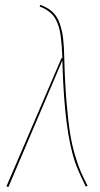

<svg xmlns="http://www.w3.org/2000/svg" viewBox="-20 -753 405 777"><path d="M142.6 -733.4Q172.9 -722.7 191.9 -705.3Q210.9 -688 221.2 -659.2Q231.4 -630.4 235.4 -597.9Q239.3 -565.4 240.2 -513.7Q242.7 -415.5 249.3 -338.4Q255.9 -261.2 263.7 -213.1Q271.5 -165 283.7 -124.3Q295.9 -83.5 305.7 -61Q315.4 -38.6 329.6 -10.3Q333 -3.9 334.5 -1L327.1 2Q295.4 -62.5 283.7 -96.7Q240.7 -222.7 232.9 -492.2Q232.4 -500.5 232.4 -508.8L14.2 3.4L5.9 1.5L229 -518.1H232.4Q231.4 -545.9 230 -565.4Q228.5 -585 225.8 -605.7Q223.1 -626.5 219 -640.9Q214.8 -655.3 208 -669.7Q201.2 -684.1 191.9 -693.8Q182.6 -703.6 169.9 -712.2Q157.2 -720.7 140.6 -726.6Z"/></svg>

Font: Fira Sans Compressed Eight
Style: Italic
Weight: 100
Width: 3
Italic angle: -8°
Designer: Carrois Corporate & Edenspiekermann AG
Foundry: Carrois Corporate GbR & Edenspiekermann AG
Version: Version 4.203;PS 004.203;hotconv 1.0.88;makeotf.lib2.5.64775